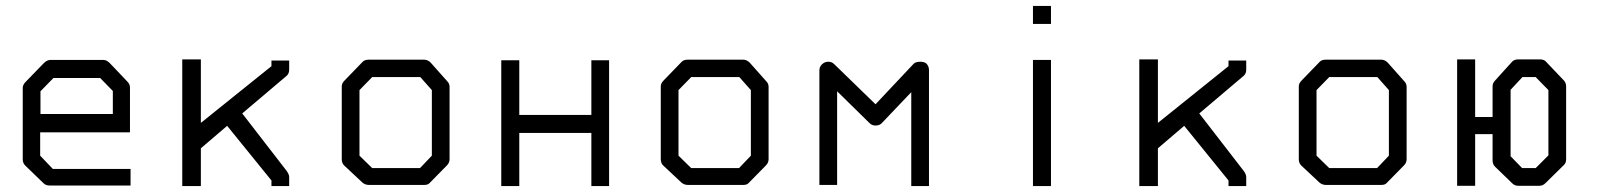

<svg xmlns="http://www.w3.org/2000/svg" viewBox="-20 -679 5440 650"><path d="M116 -231V-152L159 -107H422V-51H147Q135 -51 127 -59L65 -119Q57 -127 57 -140V-382Q57 -392 67 -402L128 -465Q139 -476 150 -476H331Q341 -476 352 -465L411 -403Q420 -394 420 -383V-231ZM117 -293H362V-371L319 -415H161L117 -370Z M660 -177V-49H597V-478H660V-263L899 -455V-474H959V-443Q959 -429.5 950 -422L800 -295L950 -101Q959 -88.5 959 -80V-49H899V-68L749 -253Z M1197 -374V-152L1240 -110H1402L1442 -152V-374L1403 -418H1240ZM1147 -407 1208 -470Q1215 -477 1228 -477H1416Q1428 -477 1438 -467L1494 -404Q1502 -396 1502 -385V-140Q1502 -128 1493 -119L1435 -60Q1429 -53 1417.5 -53H1414H1228Q1217.5 -53 1208 -60L1146 -118Q1137 -126 1137 -140V-387Q1137 -397 1147 -407Z M1677 -475H1738V-290H1982V-475H2042V-49H1982V-229H1738V-49H1677Z M2277 -374V-152L2320 -110H2482L2522 -152V-374L2483 -418H2320ZM2227 -407 2288 -470Q2295 -477 2308 -477H2496Q2508 -477 2518 -467L2574 -404Q2582 -396 2582 -385V-140Q2582 -128 2573 -119L2515 -60Q2509 -53 2497.5 -53H2494H2308Q2297.5 -53 2288 -60L2226 -118Q2217 -126 2217 -140V-387Q2217 -397 2227 -407Z M2814 -53H2754V-441Q2754 -453 2763 -461.5Q2772 -470 2784 -470Q2796 -470 2804 -462L2944 -326L3073 -463Q3080 -470 3095 -470Q3109 -470 3116 -464Q3125 -455 3125 -442V-49H3065V-367L2966 -263Q2958.5 -254 2944 -254Q2932 -254 2924 -262L2814 -370Z M3477 -659H3538V-598H3477ZM3477 -476H3538V-49H3477Z M3900 -177V-49H3837V-478H3900V-263L4139 -455V-474H4199V-443Q4199 -429.5 4190 -422L4040 -295L4190 -101Q4199 -88.5 4199 -80V-49H4139V-68L3989 -253Z M4437 -374V-152L4480 -110H4642L4682 -152V-374L4643 -418H4480ZM4387 -407 4448 -470Q4455 -477 4468 -477H4656Q4668 -477 4678 -467L4734 -404Q4742 -396 4742 -385V-140Q4742 -128 4733 -119L4675 -60Q4669 -53 4657.5 -53H4654H4468Q4457.5 -53 4448 -60L4386 -118Q4377 -126 4377 -140V-387Q4377 -397 4387 -407Z M5042 -407 5099 -470Q5106 -478 5121 -478H5192Q5208 -478 5214 -470L5274 -407Q5282 -399 5282 -386V-140Q5282 -126 5273 -119L5212 -59Q5203 -50 5191 -50H5121Q5108 -50 5100 -58L5041 -115Q5033 -123 5033 -137V-225H4974V-50H4913V-478H4974V-283H5033V-387Q5033 -398 5042 -407ZM5094 -375V-150L5133 -110H5179L5222 -153V-374L5179 -418H5134Z"/></svg>

Font: IBM 3270
Style: Regular
Weight: 400
Monospace: yes
Version: Version 2.3.1